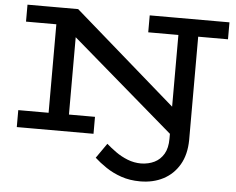

<svg xmlns="http://www.w3.org/2000/svg" viewBox="-60 -758 1316 1072"><g transform="rotate(5 598.0 -222.0)"><path d="M763 242Q705 242 657 225.5Q609 209 570.5 183Q532 157 505 132L563 49Q587 70 617 91.5Q647 113 683.5 127.5Q720 142 760 142Q802 141 834.5 125Q867 109 886.5 76Q906 43 906 -10V-37L152 -686H335L905 -189V-669H1016V-11Q1015 70 982 126.5Q949 183 892.5 212.5Q836 242 763 242ZM51 0V-95H481V0ZM221 -15V-686H335V-15ZM51 -591V-686H335L334 -591ZM736 -591V-686H1183V-591Z"/></g></svg>

Font: BioRhyme SemiExpanded Medium
Style: Regular
Weight: 500
Width: 6
Designer: Aoife Mooney
Foundry: Aoife Mooney Type
Version: Version 1.600;gftools[0.9.33]